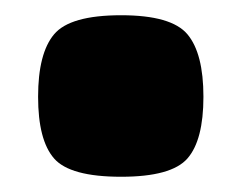

<svg xmlns="http://www.w3.org/2000/svg" viewBox="-20 -226 317 252"><path d="M30 -99Q30 -156 51 -181Q72 -206 139 -206Q205 -206 226 -181Q247 -156 247 -99Q247 -42 226 -18Q205 6 139 6Q72 6 51 -18Q30 -42 30 -99Z"/></svg>

Font: Changa ExtraBold
Style: Regular
Weight: 800
Designer: Eduardo Rodriguez Tunni
Foundry: Eduardo Rodriguez Tunni
Version: Version 3.002; ttfautohint (v1.8.2)